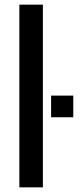

<svg xmlns="http://www.w3.org/2000/svg" viewBox="-20 -805 359 825"><path d="M63.2 0H164.3V-785H63.2ZM199.6 -394.2V-301.1H294.9V-394.2Z"/></svg>

Font: Anybody Thin
Style: Regular
Weight: 100
Designer: Tyler Finck
Foundry: Etcetera Type Company
Version: Version 1.114;gftools[0.9.25]